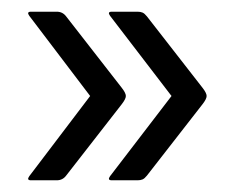

<svg xmlns="http://www.w3.org/2000/svg" viewBox="-20 -348 401 328"><path d="M134 -184 30 -321Q25 -328 33 -328H77Q87 -328 93 -320L188 -198Q195 -189 195 -184Q195 -179 188 -170L93 -48Q87 -40 77 -40H33Q25 -40 30 -47ZM273 -184 168 -321Q163 -328 171 -328H215Q220 -328 223.5 -326.5Q227 -325 231 -320L326 -198Q333 -189 333 -184Q333 -179 326 -170L231 -48Q227 -43 223.5 -41.5Q220 -40 215 -40H171Q163 -40 168 -47Z"/></svg>

Font: Zain Light
Style: Regular
Weight: 300
Designer: Zain,Boutros
Foundry: Mobile Telecommunications Company (Zain), 2024
Version: Version 1.51; ttfautohint (v1.8.4)